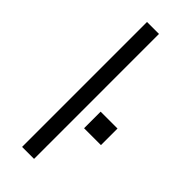

<svg xmlns="http://www.w3.org/2000/svg" viewBox="-250 -795 828 828"><g transform="rotate(45 164.5 -381.0)"><path d="M167 0V-762H94V0ZM226 -347V-246H329V-347Z"/></g></svg>

Font: Cheyenne Sans Light
Style: Regular
Weight: 300
Designer: The Public Sans project authors (U.S. Web Design System), Libre Franklin designed by Pablo Impallari and Rodrigo Fuenzal
Foundry: The Cheyenne Sans Project Authors
Version: Version 2.007